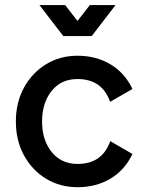

<svg xmlns="http://www.w3.org/2000/svg" viewBox="-20 -743 597 773"><path d="M149.4 -253.9Q149.4 -179.2 188 -131.1Q226.6 -83 292.5 -83Q391.6 -83 423.8 -174.8L513.2 -123Q482.4 -58.1 424.6 -23.7Q366.7 10.7 292.5 10.7Q221.7 10.7 165.5 -23.4Q109.4 -57.6 76.7 -117.4Q43.9 -177.2 43.9 -253.9Q43.9 -330.6 76.7 -390.4Q109.4 -450.2 165.5 -484.4Q221.7 -518.6 292 -518.6Q366.7 -518.6 424.6 -484.1Q482.4 -449.7 513.2 -384.8L423.3 -333Q391.1 -424.8 292 -424.8Q226.1 -424.8 187.7 -376.7Q149.4 -328.6 149.4 -253.9ZM242.2 -722.7 292 -658.7 341.8 -722.7H445.3L349.1 -597.7H234.9L138.7 -722.7Z"/></svg>

Font: Giphurs Medium
Style: Regular
Weight: 500
Version: Version 0.920; ttfautohint (v1.8.4.7-5d5b)